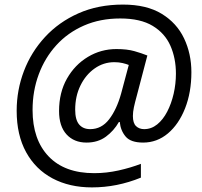

<svg xmlns="http://www.w3.org/2000/svg" viewBox="-20 -732 887 843"><path d="M383.8 90.8Q285.2 90.8 210.7 51.3Q136.2 11.7 94.7 -63.7Q53.2 -139.2 53.2 -245.6Q53.2 -336.4 85 -419.9Q116.7 -503.4 177.5 -569.3Q238.3 -635.3 324.7 -673.6Q411.1 -711.9 520 -711.9Q623.5 -711.9 689.9 -671.4Q756.3 -630.9 788.3 -563.2Q820.3 -495.6 820.3 -415Q820.3 -326.7 792.7 -256.6Q765.1 -186.5 717.3 -146.2Q669.4 -106 608.4 -106Q553.7 -106 531.5 -132.6Q509.3 -159.2 505.9 -196.3H502Q480 -157.7 444.8 -131.8Q409.7 -106 359.9 -106Q305.2 -106 272.2 -141.8Q239.3 -177.7 239.3 -244.6Q239.3 -325.7 273.9 -386.7Q308.6 -447.8 366 -482.2Q423.3 -516.6 491.2 -516.6Q537.6 -516.6 569.6 -507.6Q601.6 -498.5 627 -488.3L581.1 -313.5Q572.3 -281.7 567.9 -261Q563.5 -240.2 563.5 -222.7Q563.5 -191.4 577.4 -178.2Q591.3 -165 612.8 -165Q644.5 -165 670.2 -185.8Q695.8 -206.5 714.1 -241.7Q732.4 -276.9 742.4 -320.3Q752.4 -363.8 752.4 -408.7Q752.4 -476.1 728.3 -531Q704.1 -585.9 650.4 -618.4Q596.7 -650.9 507.8 -650.9Q419.9 -650.9 348.9 -619.9Q277.8 -588.9 227.5 -533.7Q177.2 -478.5 150.1 -405.5Q123 -332.5 123 -249Q123 -119.1 193.4 -45.4Q263.7 28.3 393.6 28.3Q447.3 28.3 500.7 16.4Q554.2 4.4 598.6 -12.7V47.9Q493.7 90.8 383.8 90.8ZM376 -165Q425.8 -165 459 -208Q492.2 -251 511.7 -320.8L545.4 -446.8Q534.7 -451.2 518.3 -455.1Q502 -459 481.9 -459Q434.6 -459 395.5 -431.4Q356.4 -403.8 333.3 -356.7Q310.1 -309.6 310.1 -250.5Q310.1 -206.1 327.4 -185.5Q344.7 -165 376 -165Z"/></svg>

Font: Open Sans
Style: Italic
Weight: 400
Italic angle: -12°
Designer: Monotype Design Team
Foundry: Monotype Imaging Inc.
Version: Version 3.000; ttfautohint (v1.8.4)